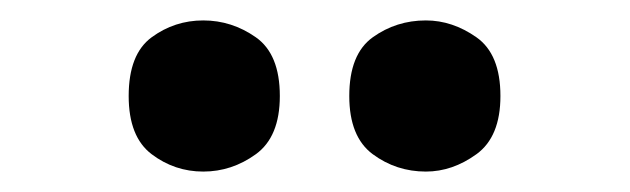

<svg xmlns="http://www.w3.org/2000/svg" viewBox="-20 -782 617 188"><path d="M397 -614Q368 -614 345 -631Q322 -648 322 -688Q322 -729 345 -745.5Q368 -762 397 -762Q423 -762 446.5 -745.5Q470 -729 470 -688Q470 -648 446.5 -631Q423 -614 397 -614ZM179 -614Q151 -614 128.5 -631Q106 -648 106 -688Q106 -729 128.5 -745.5Q151 -762 179 -762Q207 -762 230.5 -745.5Q254 -729 254 -688Q254 -648 230.5 -631Q207 -614 179 -614Z"/></svg>

Font: Noto Serif Kannada Black
Style: Regular
Weight: 900
Version: Version 2.003